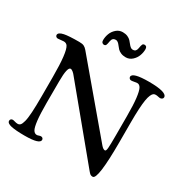

<svg xmlns="http://www.w3.org/2000/svg" viewBox="-212 -1073 1222 1260"><g transform="rotate(30 399.0 -442.5)"><path d="M471.2 -835.9Q485.4 -835.9 491.9 -842.8Q498.5 -849.6 501 -863.3Q504.9 -887.2 509 -895.3Q513.2 -903.3 523.9 -903.3Q543 -903.3 543 -879.4Q543 -855.5 533.9 -831.1Q524.9 -806.6 504.2 -788.1Q483.4 -769.5 456.1 -769.5Q435.1 -769.5 419.2 -776.4Q403.3 -783.2 394 -793.2Q384.8 -803.2 377.4 -813.2Q370.1 -823.2 361.8 -830.1Q353.5 -836.9 344.2 -836.9Q318.8 -836.9 314 -809.6Q310.1 -785.2 306.2 -777.3Q302.2 -769.5 291 -769.5Q283.7 -769.5 277.8 -775.6Q272 -781.7 272 -793.5Q272 -817.9 281 -842.3Q290 -866.7 310.8 -885Q331.5 -903.3 358.9 -903.3Q379.9 -903.3 395.8 -896.5Q411.6 -889.6 420.9 -879.6Q430.2 -869.6 437.7 -859.6Q445.3 -849.6 453.6 -842.8Q461.9 -835.9 471.2 -835.9ZM107.4 -275.4V-418.9Q107.4 -606.4 81.5 -643.6Q71.8 -657.2 53.2 -657.2Q46.9 -657.2 31.7 -655.3Q16.6 -653.3 9.3 -653.3Q2 -653.3 -3.7 -658.2Q-9.3 -663.1 -9.3 -670.4Q-9.3 -689.9 30.3 -698.2Q63.5 -705.1 143.1 -705.1Q166.5 -705.1 178.7 -699.2Q190.9 -693.4 202.6 -679.7L613.3 -192.9Q630.4 -172.4 644 -172.4Q652.8 -172.4 655 -197Q657.2 -221.7 657.2 -293V-438Q657.2 -523.4 651.4 -573Q645.5 -622.6 635.3 -642.1Q625 -661.6 607.9 -661.6Q601.6 -661.6 586.4 -658.7Q571.3 -655.8 563.5 -655.8Q556.2 -655.8 550.8 -661.1Q545.4 -666.5 545.4 -673.8Q545.4 -707.5 670.4 -707.5Q807.1 -707.5 807.1 -668Q807.1 -661.1 801 -655.8Q794.9 -650.4 784.7 -650.4Q779.8 -650.4 770.5 -652.8Q761.2 -655.3 751 -655.3Q741.2 -655.3 734.1 -650.1Q727.1 -645 720.2 -629.6Q713.4 -614.3 709 -588.1Q704.6 -562 702.1 -518.3Q699.7 -474.6 699.7 -414.6V-269.5Q699.7 17.6 661.1 17.6Q657.7 17.6 654.8 17.1Q651.9 16.6 649.7 16.1Q647.5 15.6 645 14.2Q642.6 12.7 641.4 12Q640.1 11.2 637.5 8.5Q634.8 5.9 634 5.1Q633.3 4.4 630.1 0.7Q627 -2.9 626 -3.9L218.3 -497.6Q211.9 -506.3 200.9 -515.4Q189.9 -524.4 182.6 -524.4Q157.7 -524.4 157.7 -415.5L157.2 -252Q157.2 -166.5 162.8 -118.9Q168.5 -71.3 178.7 -54Q189 -36.6 206.1 -36.6Q211.9 -36.6 220.2 -39.8Q228.5 -43 235.8 -43Q243.2 -43 248.3 -38.1Q253.4 -33.2 253.4 -25.9Q253.4 7.3 139.2 7.3Q72.3 7.3 37.4 -0.2Q2.4 -7.8 2.4 -26.9Q2.4 -34.7 7.6 -39.6Q12.7 -44.4 21 -44.4Q25.9 -44.4 38.1 -40.8Q50.3 -37.1 60.5 -37.1Q72.8 -37.1 80.6 -45.7Q88.4 -54.2 95 -78.9Q101.6 -103.5 104.5 -151.6Q107.4 -199.7 107.4 -275.4Z"/></g></svg>

Font: Cooper*
Style: Regular
Weight: 400
Designer: Owen Earl
Foundry: indestructible type*
Version: Version 0.001